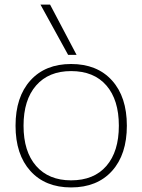

<svg xmlns="http://www.w3.org/2000/svg" viewBox="-20 -810 623 840"><path d="M291 10Q178 10 113 -62Q48 -134 48 -260Q48 -386 113 -458Q178 -530 291 -530Q405 -530 470 -458Q535 -386 535 -260Q535 -134 470 -62Q405 10 291 10ZM291 -21Q391 -21 445.5 -84Q500 -147 500 -260Q500 -373 445.5 -436Q391 -499 291 -499Q193 -499 138 -436Q83 -373 83 -260Q83 -147 138 -84Q193 -21 291 -21ZM278 -570 157 -790H199L315 -570Z"/></svg>

Font: M PLUS 1 Thin ExtraLight
Style: Regular
Weight: 250
Version: Version 1.001